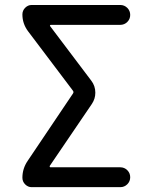

<svg xmlns="http://www.w3.org/2000/svg" viewBox="-20 -775 607 774"><path d="M185.5 -674.8Q182.6 -674.8 181.6 -672.9Q180.7 -670.9 182.6 -668.9L347.7 -450.2Q364.3 -428.7 364.3 -401.4Q364.3 -377 350.6 -356.4L180.7 -106.4Q179.7 -104.5 180.7 -102.5Q181.6 -100.6 183.6 -100.6H464.8Q481.4 -100.6 493.2 -88.9Q504.9 -77.1 504.9 -60.5Q504.9 -43.9 493.2 -32.2Q481.4 -20.5 464.8 -20.5H107.4Q92.8 -20.5 81.5 -31.7Q70.3 -43 70.3 -58.6Q70.3 -95.7 91.8 -127L274.4 -398.4Q278.3 -404.3 273.4 -410.2L92.8 -649.4Q70.3 -679.7 70.3 -716.8Q70.3 -732.4 81.5 -743.7Q92.8 -754.9 107.4 -754.9H464.8Q481.4 -754.9 493.2 -743.2Q504.9 -731.4 504.9 -714.8Q504.9 -698.2 493.2 -686.5Q481.4 -674.8 464.8 -674.8Z"/></svg>

Font: Gen Jyuu Gothic P Regular
Style: Regular
Weight: 400
Designer: [Source Han Sans]
Ryoko NISHIZUKA  (kana & ideographs); Paul D. Hunt (Latin, Greek & Cyrillic); Wenlong ZHANG  (bopomofo
Version: Version 1.002.20150607